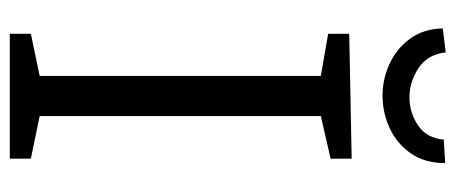

<svg xmlns="http://www.w3.org/2000/svg" viewBox="-289 -641 930 392"><g transform="rotate(90 176.0 -445.0)"><path d="M304 -655 217 -635V-61L304 -43V0H49V-43L135 -61V-635L49 -650V-693L304 -698ZM175 -761Q142 -761 111 -775Q80 -789 59.5 -816.5Q39 -844 38 -884L87 -890Q91 -853 119 -834.5Q147 -816 179 -816Q210 -816 236 -833.5Q262 -851 265 -886L313 -889Q313 -847 293 -818.5Q273 -790 241.5 -775.5Q210 -761 175 -761Z"/></g></svg>

Font: Bitter
Style: Regular
Weight: 400
Designer: Sol Matas, and Bitter project Authors
Foundry: Sol Matas
Version: Version 2.001